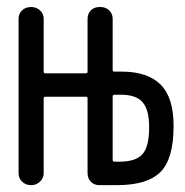

<svg xmlns="http://www.w3.org/2000/svg" viewBox="-20 -540 540 560"><path d="M308.6 -258.8V-73.2Q308.6 -68.4 314.5 -68.4H328.1Q376 -68.4 395.5 -90.3Q415 -112.3 415 -168.9Q415 -219.7 396 -241.7Q377 -263.7 333 -263.7H314.5Q308.6 -263.7 308.6 -258.8ZM70.3 0Q55.7 0 44.9 -9.8Q34.2 -19.5 34.2 -35.2V-485.4Q34.2 -500 44.4 -509.8Q54.7 -519.5 70.3 -519.5H71.3Q85.9 -519.5 96.7 -509.8Q107.4 -500 107.4 -485.4V-331.1Q107.4 -326.2 112.3 -326.2H230.5Q235.4 -326.2 235.4 -331.1V-485.4Q235.4 -500 245.1 -509.8Q254.9 -519.5 269.5 -519.5H273.4Q288.1 -519.5 298.3 -509.8Q308.6 -500 308.6 -485.4V-335.9Q308.6 -331.1 314.5 -331.1H335Q410.2 -331.1 448.2 -293.5Q486.3 -255.9 486.3 -172.9Q486.3 -76.2 447.8 -38.1Q409.2 0 321.3 0H269.5Q254.9 0 245.1 -9.8Q235.4 -19.5 235.4 -35.2V-252.9Q235.4 -257.8 230.5 -257.8H112.3Q107.4 -257.8 107.4 -252.9V-35.2Q107.4 -20.5 96.7 -10.3Q85.9 0 71.3 0Z"/></svg>

Font: Rounded-L Mgen+ 2m regular
Style: Regular
Weight: 400
Designer: [Source Han Sans]
Ryoko NISHIZUKA  (kana & ideographs); Paul D. Hunt (Latin, Greek & Cyrillic); Wenlong ZHANG  (bopomofo
Version: Version 1.059.20150602